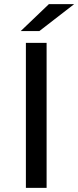

<svg xmlns="http://www.w3.org/2000/svg" viewBox="-20 -907 378 927"><path d="M80 -757H170L338 -887H216ZM105 0H205V-700H105Z"/></svg>

Font: AWKNG-Font Medium
Style: Regular
Weight: 500
Designer: Awakening Church
Foundry: Awakening Church
Version: Version 1.700;PS 001.700;hotconv 1.0.88;makeotf.lib2.5.64775